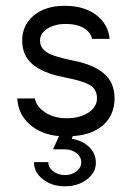

<svg xmlns="http://www.w3.org/2000/svg" viewBox="-20 -467 458 667"><path d="M232.9 5.9 229 15.1Q266.1 21 289.6 43.5Q313 65.9 313 99.1Q313 132.3 282 156.2Q251 180.2 205.6 180.2Q160.2 180.2 129.2 156Q98.1 131.8 98.1 96.2H147.9Q147.9 115.2 165 128.2Q182.1 141.1 205.6 141.1Q229 141.1 245.6 128.2Q262.2 115.2 262.2 96.7Q262.2 78.1 245.6 64.9Q229 51.8 206.1 51.8H164.1L185.1 5.9Q122.1 0 82.5 -35.4Q43 -70.8 40 -125H101.1Q106 -97.2 136.5 -76.7Q167 -56.2 211.9 -56.2Q256.8 -56.2 286.9 -75.7Q316.9 -95.2 316.9 -125.5Q316.9 -155.8 293.9 -170.4Q270.5 -185.5 200.2 -199.2Q129.9 -212.9 93.5 -243.4Q57.1 -273.9 57.1 -326.7Q57.1 -379.4 97.2 -413.1Q137.2 -446.8 205.1 -446.8Q272.9 -446.8 314.5 -414.8Q356 -382.8 360.8 -332H299.8Q294.9 -355 271 -369.4Q247.1 -383.8 208.5 -383.8Q169.9 -383.8 144.5 -367.4Q119.1 -351.1 119.1 -325.9Q119.1 -300.8 142.6 -285.4Q166 -270 235.4 -256.3Q304.7 -242.7 341.3 -211.4Q377.9 -180.2 377.9 -125Q377.9 -69.8 340.6 -34.4Q303.2 1 232.9 5.9Z"/></svg>

Font: Arcon-Regular
Style: Regular
Weight: 400
Designer: M. Zarth
Foundry: martin zarth - visuelle & digitale kommunikation
Version: Version 1.131;PS 001.131;hotconv 1.0.70;makeotf.lib2.5.58329